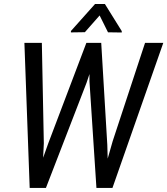

<svg xmlns="http://www.w3.org/2000/svg" viewBox="-20 -921 820 941"><path d="M194.8 -218.8 191.4 -147.9 216.3 -217.8 403.3 -710.9H476.1L505.9 -210.9L507.8 -143.6L532.2 -229L690.9 -710.9H780.3L531.2 0H452.6L418.5 -522V-558.1L404.3 -515.6L205.1 0H125.5L99.6 -710.9H185.1ZM576.7 -768.6V-761.7L509.3 -762.7L468.3 -845.2L396 -763.2L327.6 -762.2V-769L445.8 -901.4H494.1Z"/></svg>

Font: MAUL Condensed Italic
Style: Condenced Regular Italic
Weight: 400
Italic angle: -12°
Designer: MAUL
Version: Version 1.0; 2020; ttfautohint (v1.8.3)